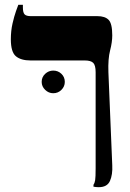

<svg xmlns="http://www.w3.org/2000/svg" viewBox="-20 -617 541 797"><path d="M390 160Q385 160 379 159.5Q373 159 368 158V150Q373 143 375 131Q377 119 377 81V-317Q377 -346 367 -356Q357 -366 332 -366H107Q67 -366 46 -383.5Q25 -401 25 -454Q25 -489 32 -519.5Q39 -550 46.5 -571Q54 -592 56 -597H75V-586Q75 -565 82 -557.5Q89 -550 108 -550H384Q416 -550 431 -534.5Q446 -519 446 -470Q446 -442 437 -407.5Q428 -373 430 -317L446 69Q448 108 436.5 134Q425 160 390 160ZM201 -230Q182 -230 167.5 -244Q153 -258 153 -277Q153 -297 167.5 -310.5Q182 -324 201 -324Q221 -324 235 -310.5Q249 -297 249 -277Q249 -258 235 -244Q221 -230 201 -230Z"/></svg>

Font: Frank Ruhl Libre Black
Style: Regular
Weight: 900
Designer: Yanek Iontef
Foundry: Fontef
Version: Version 6.004